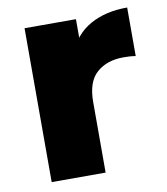

<svg xmlns="http://www.w3.org/2000/svg" viewBox="-68 -608 578 666"><g transform="rotate(-10 221.5 -275.5)"><path d="M61 0V-542H242V-384L215 -429Q239 -490 293 -520.5Q347 -551 424 -551V-380Q411 -382 401.5 -382.5Q392 -383 381 -383Q323 -383 287 -351.5Q251 -320 251 -249V0Z"/></g></svg>

Font: MOST Montserrat ExtraBold
Style: Regular
Weight: 800
Designer: Julieta Ulanovsky
Foundry: Julieta Ulanovsky
Version: Version 8.000;March 11, 2024;FontCreator 15.0.0.2926 64-bit